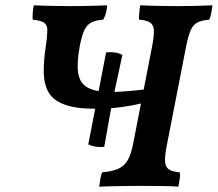

<svg xmlns="http://www.w3.org/2000/svg" viewBox="-20 -699 819 722"><path d="M339 -290Q265 -290 222 -306Q179 -322 162 -353Q145 -384 144.5 -428.5Q144 -473 153 -530Q158 -566 158 -585.5Q158 -605 146 -613.5Q134 -622 103 -625Q102 -635 103 -649.5Q104 -664 107 -679Q125 -678 149 -677.5Q173 -677 199 -676.5Q225 -676 247 -676Q269 -676 293 -676.5Q317 -677 340 -677.5Q363 -678 383 -679Q382 -664 378.5 -650.5Q375 -637 368 -625Q341 -623 324.5 -615Q308 -607 298 -587Q288 -567 280 -526Q268 -462 274 -424Q280 -386 310 -369.5Q340 -353 396 -353Q420 -353 457 -356Q494 -359 526 -363L516 -311Q479 -302 434.5 -296Q390 -290 339 -290ZM372 -147Q356 -145 340 -147.5Q324 -150 312 -156L379 -502Q396 -504 413 -501.5Q430 -499 440 -492Q432 -454 422.5 -410Q413 -366 404 -325Q396 -281 387.5 -234Q379 -187 372 -147ZM353 3Q355 -13 357.5 -27Q360 -41 364 -51Q400 -54 423 -63.5Q446 -73 459.5 -95.5Q473 -118 481 -160L553 -530Q560 -568 558.5 -587Q557 -606 544 -614.5Q531 -623 503 -625Q502 -635 503.5 -649.5Q505 -664 507 -679Q526 -678 549.5 -677.5Q573 -677 598.5 -676.5Q624 -676 646 -676Q668 -676 691.5 -676.5Q715 -677 737.5 -677.5Q760 -678 779 -679Q777 -664 774.5 -650.5Q772 -637 767 -625Q740 -623 723.5 -615Q707 -607 698 -587.5Q689 -568 681 -530L606 -146Q599 -109 601 -89Q603 -69 616.5 -61Q630 -53 656 -51Q658 -42 656 -27.5Q654 -13 651 3Q632 1 591 0.5Q550 0 505 0Q475 0 446.5 0.5Q418 1 393.5 1.5Q369 2 353 3Z"/></svg>

Font: Vollkorn SemiBold
Style: Italic
Weight: 600
Italic angle: -11°
Designer: Friedrich Althausen
Foundry: Friedrich Althausen
Version: Version 5.000